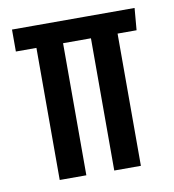

<svg xmlns="http://www.w3.org/2000/svg" viewBox="-63 -550 550 607"><g transform="rotate(-10 212.0 -246.5)"><path d="M15 -424V-494.5H408.5L402.5 -424ZM81 0V-480H166.5V0ZM256 0.5V-479.5H341.5V0.5Z"/></g></svg>

Font: Anek Latin Condensed Medium
Style: Regular
Weight: 500
Width: 3
Designer: Yesha Goshar
Foundry: Ek Type
Version: Version 1.003